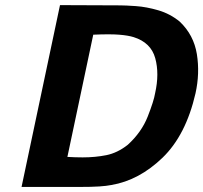

<svg xmlns="http://www.w3.org/2000/svg" viewBox="-20 -741 805 761"><path d="M65.4 0 217.8 -720.7 457 -719.7Q476.6 -719.7 518.6 -716.8Q560.5 -713.9 607.4 -700.2Q654.3 -686.5 692.4 -655.3Q748 -602.5 760.3 -526.4Q772.5 -450.2 754.9 -371.1Q716.8 -205.1 624 -115.7Q531.2 -26.4 421.9 -7.8Q402.3 -3.9 373.5 -2Q344.7 0 290 0ZM349.6 -603.5 247.1 -119.1Q260.7 -118.2 277.8 -117.7Q294.9 -117.2 307.6 -117.2Q357.4 -117.2 401.4 -126Q445.3 -134.8 486.3 -167Q541 -216.8 565.4 -278.8Q589.8 -340.8 594.7 -371.1Q612.3 -449.2 595.2 -510.7Q578.1 -572.3 509.8 -593.8Q488.3 -600.6 452.1 -603.5Q416 -606.4 349.6 -603.5Z"/></svg>

Font: FreeUniversal
Style: BoldItalic
Weight: 700
Italic angle: -11°
Version: Version 1.001 March 22, 2017